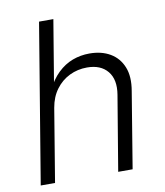

<svg xmlns="http://www.w3.org/2000/svg" viewBox="-82 -796 742 864"><g transform="rotate(-10 289.0 -364.0)"><path d="M154.8 -334 99.6 0H34.2L154.8 -727.5H220.2L168 -413.1H154.3Q177.2 -460.4 208 -490Q238.8 -519.5 275.4 -533.2Q312 -546.9 353 -546.9Q407.7 -546.9 447.3 -523.7Q486.8 -500.5 504.6 -456.3Q522.5 -412.1 511.2 -347.2L454.1 0H388.2L445.3 -342.3Q456.5 -410.2 425 -448.5Q393.6 -486.8 331.1 -486.8Q288.1 -486.8 251 -468.8Q213.9 -450.7 188.5 -416.5Q163.1 -382.3 154.8 -334Z"/></g></svg>

Font: Inter 18pt Light
Style: Italic
Weight: 300
Italic angle: -9.3988°
Designer: Rasmus Andersson
Foundry: rsms
Version: Version 4.001;git-66647c0bb